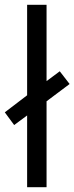

<svg xmlns="http://www.w3.org/2000/svg" viewBox="-40 -780 310 800"><path d="M73 0V-299L19 -259L-20 -312L73 -383V-760H154V-442L209 -483L250 -430L154 -358V0Z"/></svg>

Font: Noto Sans Arabic ExtraCondensed
Style: Regular
Weight: 400
Width: 2
Designer: Monotype Design Team, Nadine Chahine, Nizar Qandah and Khaled Hosny
Foundry: Monotype Imaging Inc.
Version: Version 2.012